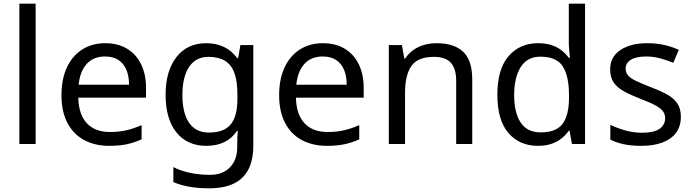

<svg xmlns="http://www.w3.org/2000/svg" viewBox="-20 -780 3753 1040"><path d="M173 0H85V-760H173Z M550 -546Q619 -546 668.5 -516Q718 -486 744.5 -431.5Q771 -377 771 -304V-251H404Q406 -160 450.5 -112.5Q495 -65 575 -65Q626 -65 665.5 -74.5Q705 -84 747 -102V-25Q706 -7 666 1.5Q626 10 571 10Q495 10 436.5 -21Q378 -52 345.5 -113.5Q313 -175 313 -264Q313 -352 342.5 -415Q372 -478 425.5 -512Q479 -546 550 -546ZM549 -474Q486 -474 449.5 -433.5Q413 -393 406 -321H679Q679 -367 665 -401Q651 -435 622.5 -454.5Q594 -474 549 -474Z M1097 -546Q1150 -546 1192.5 -526Q1235 -506 1265 -465H1270L1282 -536H1352V9Q1352 85 1326 136.5Q1300 188 1247 214Q1194 240 1112 240Q1054 240 1005.5 231.5Q957 223 919 206V125Q957 145 1008 156Q1059 167 1117 167Q1186 167 1225.5 126.5Q1265 86 1265 16V-5Q1265 -17 1266 -39.5Q1267 -62 1268 -71H1264Q1236 -30 1194.5 -10Q1153 10 1098 10Q994 10 935.5 -63Q877 -136 877 -267Q877 -395 935.5 -470.5Q994 -546 1097 -546ZM1109 -472Q1064 -472 1032.5 -448Q1001 -424 984.5 -378Q968 -332 968 -266Q968 -167 1004.5 -114.5Q1041 -62 1111 -62Q1152 -62 1181 -72.5Q1210 -83 1229 -105.5Q1248 -128 1257 -163Q1266 -198 1266 -246V-267Q1266 -340 1249.5 -385Q1233 -430 1198 -451Q1163 -472 1109 -472Z M1729 -546Q1798 -546 1847.5 -516Q1897 -486 1923.5 -431.5Q1950 -377 1950 -304V-251H1583Q1585 -160 1629.5 -112.5Q1674 -65 1754 -65Q1805 -65 1844.5 -74.5Q1884 -84 1926 -102V-25Q1885 -7 1845 1.5Q1805 10 1750 10Q1674 10 1615.5 -21Q1557 -52 1524.5 -113.5Q1492 -175 1492 -264Q1492 -352 1521.5 -415Q1551 -478 1604.5 -512Q1658 -546 1729 -546ZM1728 -474Q1665 -474 1628.5 -433.5Q1592 -393 1585 -321H1858Q1858 -367 1844 -401Q1830 -435 1801.5 -454.5Q1773 -474 1728 -474Z M2344 -546Q2440 -546 2489 -499.5Q2538 -453 2538 -349V0H2451V-343Q2451 -408 2422 -440Q2393 -472 2331 -472Q2242 -472 2208 -422Q2174 -372 2174 -278V0H2086V-536H2157L2170 -463H2175Q2193 -491 2219.5 -509.5Q2246 -528 2278 -537Q2310 -546 2344 -546Z M2894 10Q2794 10 2734 -59.5Q2674 -129 2674 -267Q2674 -405 2734.5 -475.5Q2795 -546 2895 -546Q2937 -546 2968 -535.5Q2999 -525 3022 -507Q3045 -489 3061 -467H3067Q3066 -480 3063.5 -505.5Q3061 -531 3061 -546V-760H3149V0H3078L3065 -72H3061Q3045 -49 3022 -30.5Q2999 -12 2967.5 -1Q2936 10 2894 10ZM2908 -63Q2993 -63 3027.5 -109.5Q3062 -156 3062 -250V-266Q3062 -366 3029 -419.5Q2996 -473 2907 -473Q2836 -473 2800.5 -416.5Q2765 -360 2765 -265Q2765 -169 2800.5 -116Q2836 -63 2908 -63Z M3668 -148Q3668 -96 3642 -61Q3616 -26 3568 -8Q3520 10 3454 10Q3398 10 3357.5 1Q3317 -8 3286 -24V-104Q3318 -88 3363.5 -74.5Q3409 -61 3456 -61Q3523 -61 3553 -82.5Q3583 -104 3583 -140Q3583 -160 3572 -176Q3561 -192 3532.5 -208Q3504 -224 3451 -244Q3399 -264 3362 -284Q3325 -304 3305 -332Q3285 -360 3285 -404Q3285 -472 3340.5 -509Q3396 -546 3486 -546Q3535 -546 3577.5 -536.5Q3620 -527 3657 -510L3627 -440Q3593 -454 3556 -464Q3519 -474 3480 -474Q3426 -474 3397.5 -456.5Q3369 -439 3369 -409Q3369 -387 3382 -371.5Q3395 -356 3425.5 -341.5Q3456 -327 3507 -307Q3558 -288 3594 -268Q3630 -248 3649 -219.5Q3668 -191 3668 -148Z"/></svg>

Font: Noto Sans Gujarati
Style: Regular
Weight: 400
Designer: Jelle Bosma - Monotype Design Team, Universal Thirst
Foundry: Monotype Imaging Inc.
Version: Version 2.102